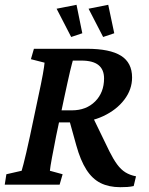

<svg xmlns="http://www.w3.org/2000/svg" viewBox="-22 -779 630 810"><path d="M-2 0 4.9 -43.9 69.3 -58.6Q72.3 -68.4 77.1 -86.9Q82 -105.5 88.9 -135.3Q95.7 -165 104.5 -205.1L138.7 -367.2Q152.3 -429.7 158.7 -465.3Q165 -501 166 -514.6L108.4 -529.3L121.1 -573.2H344.7Q441.4 -573.2 488.3 -543.9Q535.2 -514.6 535.2 -452.1Q535.2 -401.4 502.4 -358.4Q469.7 -315.4 413.6 -289.1Q357.4 -262.7 287.1 -262.7H217.8L228.5 -313.5H281.2Q341.8 -313.5 379.4 -351.1Q417 -388.7 417 -448.2Q417 -485.4 393.6 -504.4Q370.1 -523.4 321.3 -523.4H285.2Q284.2 -520.5 281.2 -508.8Q278.3 -497.1 273.4 -477.5Q268.6 -458 262.7 -430.2Q256.8 -402.3 249 -367.2L214.8 -205.1Q210 -180.7 205.6 -157.2Q201.2 -133.8 197.3 -114.3Q193.4 -94.7 191.4 -80.6Q189.5 -66.4 188.5 -58.6L242.2 -43.9L229.5 0ZM485.4 10.7Q437.5 10.7 402.3 -6.8Q367.2 -24.4 342.3 -63.5Q317.4 -102.5 299.8 -166L268.6 -278.3L362.3 -299.8L439.5 -140.6Q456.1 -107.4 472.2 -85.4Q488.3 -63.5 507.3 -51.8Q526.4 -40 551.8 -35.2L542 5.9Q529.3 8.8 515.1 9.8Q501 10.7 485.4 10.7ZM413.1 -623 351.6 -742.2 434.6 -758.8 460 -638.7ZM278.3 -623 216.8 -742.2 300.8 -758.8 325.2 -638.7Z"/></svg>

Font: Crimson Pro SemiBold
Style: Italic
Weight: 600
Italic angle: -12°
Designer: Jacques Le Bailly
Foundry: Baron von Fonthausen
Version: Version 1.003